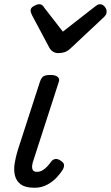

<svg xmlns="http://www.w3.org/2000/svg" viewBox="-20 -868 522 904"><path d="M142 16Q100 16 78.5 0.5Q57 -15 50.5 -41Q44 -67 49 -98.5Q54 -130 64 -162L168 -483Q175 -503 185 -509Q195 -515 218 -515Q241 -515 251.5 -506Q262 -497 257 -483L138 -115Q133 -102 131.5 -89Q130 -76 134.5 -67.5Q139 -59 154 -59Q168 -59 180 -66Q192 -73 202.5 -84.5Q213 -96 221 -107Q227 -116 238.5 -119Q250 -122 265 -112Q281 -102 281.5 -91.5Q282 -81 276 -70Q266 -53 247 -32.5Q228 -12 201.5 2Q175 16 142 16ZM451 -848Q463 -848 472.5 -837Q482 -826 482 -814Q482 -804 478.5 -798.5Q475 -793 471 -789L312 -640Q298 -627 284.5 -622.5Q271 -618 254 -618Q241 -618 230 -624.5Q219 -631 212 -644L131 -796Q127 -804 125.5 -809.5Q124 -815 124 -819Q124 -831 139 -839.5Q154 -848 163 -848Q174 -848 179.5 -843Q185 -838 189 -831L276 -719L422 -833Q429 -838 435.5 -843Q442 -848 451 -848Z"/></svg>

Font: Playwrite HR
Style: Regular
Weight: 400
Designer: Veronika Burian, José Scaglione
Foundry: TypeTogether
Version: Version 1.002